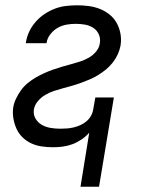

<svg xmlns="http://www.w3.org/2000/svg" viewBox="-20 -548 540 725"><path d="M284 157 317 -47Q305 -33 288 -21.5Q271 -10 253.5 -3.5Q236 3 217.5 5.5Q199 8 181 8Q159 8 138 5Q117 2 98.5 -6.5Q80 -15 65.5 -29Q51 -43 42.5 -61.5Q34 -80 30.5 -101Q27 -122 30 -143Q33 -160 41 -176.5Q49 -193 59.5 -207.5Q70 -222 84.5 -234Q99 -246 114.5 -255Q130 -264 146.5 -271.5Q163 -279 180 -285Q197 -291 214 -296Q231 -301 248 -305.5Q265 -310 282 -315.5Q299 -321 315 -330Q331 -339 343 -353.5Q355 -368 357 -385Q360 -403 353 -418.5Q346 -434 332 -443Q318 -452 301 -455Q284 -458 266 -458Q249 -458 231.5 -455Q214 -452 198 -443Q182 -434 170 -418.5Q158 -403 156 -386L155 -385H77L78 -388Q81 -409 90.5 -429Q100 -449 115 -466Q130 -483 149 -495.5Q168 -508 188 -515.5Q208 -523 229.5 -525.5Q251 -528 271 -528Q294 -528 316 -525Q338 -522 358 -514Q378 -506 394.5 -492.5Q411 -479 421 -460.5Q431 -442 435 -420Q439 -398 435 -375Q432 -359 424.5 -342.5Q417 -326 405.5 -311.5Q394 -297 380 -285.5Q366 -274 350.5 -264.5Q335 -255 318.5 -248Q302 -241 285.5 -235Q269 -229 251.5 -224Q234 -219 217 -214.5Q200 -210 183.5 -204.5Q167 -199 151.5 -190Q136 -181 123.5 -166.5Q111 -152 108 -135Q105 -116 114 -100.5Q123 -85 138 -76.5Q153 -68 171 -65Q189 -62 208 -62Q221 -62 233.5 -63Q246 -64 258.5 -67Q271 -70 283.5 -75.5Q296 -81 306.5 -90Q317 -99 323.5 -110.5Q330 -122 332 -135L340 -180H410L354 157Z"/></svg>

Font: Iosevka Term Curly
Style: Italic
Weight: 400
Italic angle: -9°
Designer: Belleve Invis
Foundry: Belleve Invis
Version: Version 32.3.0